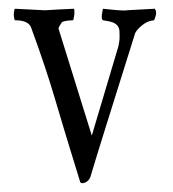

<svg xmlns="http://www.w3.org/2000/svg" viewBox="-20 -435 395 439"><path d="M13.7 -415 81.1 -411.6Q81.1 -411.6 84.5 -411.6Q115.2 -413.6 149.4 -415Q150.9 -406.7 149.4 -398.4L147.5 -388.7Q128.4 -388.2 121.6 -384.3Q114.3 -374 113.8 -369.6L189.9 -125L251 -330.1Q251.5 -335 252.7 -340.6Q253.9 -346.2 253.2 -363.3Q252.4 -380.4 232.9 -385.3Q228 -386.7 215.3 -388.7Q211.9 -390.6 212.9 -401.4L215.3 -415Q253.9 -410.6 265.6 -411.1Q270 -411.1 271 -411.6L334 -415Q338.9 -408.2 335.9 -398.7Q333 -389.2 332.5 -388.7Q318.4 -387.7 306.2 -378.2Q293.9 -368.7 289.1 -359.4Q201.2 -80.1 186.5 -29.8Q183.1 -21.5 175 -17.8Q167 -14.2 163.6 -18.1Q127.4 -134.8 106 -208Q84.5 -281.2 51.3 -371.6Q45.4 -388.7 13.7 -388.7Q9.3 -401.4 13.7 -415Z"/></svg>

Font: AMoshref-Thulth
Style: Regular
Weight: 400
Designer: Ali Moshref
Foundry: Ali Moshref
Version: Version 0.1